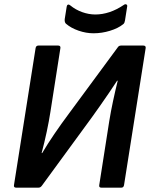

<svg xmlns="http://www.w3.org/2000/svg" viewBox="-20 -865 692 885"><path d="M54.5 0Q42.4 0 44.4 -11.7L144.1 -643.3Q146.1 -655 157.1 -655H248.4Q253.7 -655 256.6 -652Q259.4 -649 258.4 -643.3L212.3 -348.8Q205.9 -307.1 195.4 -257.7Q184.9 -208.3 171.9 -159.6H174.5Q198.6 -200.4 230.5 -247.4Q262.5 -294.4 297.8 -341.6L521.7 -645.3Q524.7 -650.3 528.5 -652.6Q532.4 -655 537.7 -655H640.7Q646.7 -655 649.5 -652Q652.4 -649 651.4 -643.3L551.7 -11.7Q549.7 0 539 0H447.4Q435.4 0 437.4 -11.7L483.5 -306.1Q490.8 -351.4 500.9 -398.3Q510.9 -445.2 522.6 -493H519.9Q503.6 -467.6 482.4 -436.8Q461.3 -406 440.3 -376Q419.4 -346.1 402.7 -323.1L173.5 -9.7Q170.2 -5 166.3 -2.5Q162.4 0 157.1 0ZM411.1 -711.6Q377 -711.6 342.2 -723.6Q307.3 -735.6 283.7 -756Q277 -762.7 278.3 -776.7L287.4 -834.3Q288.4 -841.6 293.2 -843.5Q298.1 -845.3 304.1 -840Q328.4 -820 358.9 -809.1Q389.4 -798.2 419.5 -798.2Q451.8 -798.2 484.7 -809.1Q517.6 -820 550.6 -842.3Q556.9 -847 562.1 -844.7Q567.3 -842.3 566.3 -835.6L556.2 -771.1Q555.2 -765.4 553.5 -760.9Q551.9 -756.3 547.2 -753Q524.4 -734.6 486.9 -723.1Q449.5 -711.6 411.1 -711.6Z"/></svg>

Font: Sofia Sans Hairline
Style: Italic
Weight: 1
Italic angle: -9°
Designer: Botio Nikoltchev, Ani Petrova
Foundry: lettersoup
Version: Version 4.102